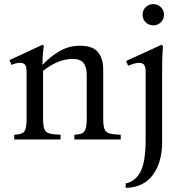

<svg xmlns="http://www.w3.org/2000/svg" viewBox="-20 -677 903 932"><path d="M481 -101Q481 -66 487.5 -50Q494 -34 512.5 -29Q531 -24 566 -23V0H341V-23Q363 -24 376 -29Q389 -34 395 -50Q401 -66 401 -101V-316Q401 -351 385.5 -371Q370 -391 332 -391Q299 -391 263 -377Q227 -363 189 -333V-101Q189 -66 195.5 -50Q202 -34 220.5 -29Q239 -24 274 -23V0H49V-23Q72 -24 85 -29Q98 -34 103.5 -50Q109 -66 109 -101V-328Q109 -355 101 -363.5Q93 -372 79 -372Q68 -372 57.5 -369.5Q47 -367 36 -362L26 -385L187 -460L193 -454Q191 -445 188.5 -419Q186 -393 186 -364H188Q226 -404 270.5 -429.5Q315 -455 367 -455Q431 -455 456 -423.5Q481 -392 481 -340ZM765 -460 771 -454Q770 -446 768.5 -411Q767 -376 767 -328V13Q767 111 722 172Q677 233 590 235V213Q636 205 661.5 157.5Q687 110 687 -2V-327Q687 -355 678.5 -363.5Q670 -372 656 -372Q643 -372 628.5 -367.5Q614 -363 602 -358L592 -381ZM724 -554Q702 -554 687 -569Q672 -584 672 -606Q672 -627 687 -642Q702 -657 724 -657Q746 -657 761 -642Q776 -627 776 -606Q776 -584 761 -569Q746 -554 724 -554Z"/></svg>

Font: Bona Nova SC
Style: Regular
Weight: 400
Designer: Mateusz Machalski
Foundry: Capitalics
Version: Version 4.001; ttfautohint (v1.8.4.7-5d5b)